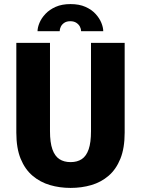

<svg xmlns="http://www.w3.org/2000/svg" viewBox="-20 -910 690 941"><path d="M326 11Q272.5 11 224.8 -3Q177 -17 139.8 -48.5Q102.5 -80 81.2 -132Q60 -184 60 -260V-700H225V-267Q225 -211.5 236.8 -178.2Q248.5 -145 271 -130.2Q293.5 -115.5 326 -115.5Q358.5 -115.5 380.8 -130.2Q403 -145 414.5 -178.2Q426 -211.5 426 -267V-700H591V-260Q591 -184 570 -132Q549 -80 512.2 -48.5Q475.5 -17 427.8 -3Q380 11 326 11ZM325.5 -890Q368 -890 398.5 -876.5Q429 -863 448.2 -842Q467.5 -821 476.8 -798Q486 -775 486 -757H377.5Q377.5 -768 371.8 -779.2Q366 -790.5 354.2 -798.2Q342.5 -806 324.5 -806Q306.5 -806 295 -798.2Q283.5 -790.5 278 -779.2Q272.5 -768 272.5 -757H164Q164 -775 173.5 -798Q183 -821 202.8 -842Q222.5 -863 253 -876.5Q283.5 -890 325.5 -890Z"/></svg>

Font: Trispace Thin
Style: Bold
Weight: 700
Version: Version 1.210